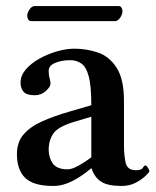

<svg xmlns="http://www.w3.org/2000/svg" viewBox="-20 -605 516 635"><path d="M359 -535H85Q77 -535 73.5 -540.5Q70 -546 70 -553Q70 -562 77.5 -573.5Q85 -585 95 -585H371Q379 -585 382 -579.5Q385 -574 385 -568Q385 -558 377.5 -546.5Q370 -535 359 -535ZM281 -48Q252 -23 220 -6.5Q188 10 156 10Q91 10 63.5 -16.5Q36 -43 36 -95Q36 -135 58 -160.5Q80 -186 119 -203.5Q158 -221 210 -236L282 -257Q282 -321 273.5 -352.5Q265 -384 249 -395Q233 -406 212 -406Q184 -406 162.5 -397Q141 -388 141 -371Q141 -356 144 -346.5Q147 -337 147 -328Q147 -318 131.5 -304Q116 -290 95 -290Q68 -290 58 -301.5Q48 -313 48 -332Q48 -355 65 -375Q82 -395 109.5 -410.5Q137 -426 168 -435Q199 -444 226 -444Q267 -444 304.5 -431Q342 -418 366 -380.5Q390 -343 390 -271V-126Q390 -92 395.5 -67Q401 -42 430 -42Q448 -42 452.5 -50Q457 -58 461 -58Q464 -58 469 -50.5Q474 -43 474 -38Q474 -36 462 -24Q450 -12 429.5 -1Q409 10 381 10Q336 10 314 -4.5Q292 -19 283 -48ZM282 -85V-219L225 -202Q172 -186 156.5 -163.5Q141 -141 141 -110Q141 -84 154.5 -64.5Q168 -45 204 -45Q218 -45 240.5 -57.5Q263 -70 282 -85Z"/></svg>

Font: Libertinus Serif SemiBold
Style: Regular
Weight: 600
Designer: Philipp H. Poll, Khaled Hosny
Foundry: Caleb Maclennan
Version: Version 7.051;RELEASE